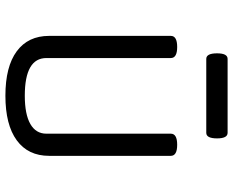

<svg xmlns="http://www.w3.org/2000/svg" viewBox="-94 -732 842 693"><g transform="rotate(90 326.5 -386.0)"><path d="M543 -582V-143Q543 -67 487 -26Q431 15 326 15Q221 15 165.5 -26Q110 -67 110 -143V-582Q110 -605 150 -605Q190 -605 190 -582V-133Q190 -55 326 -55Q393 -55 428 -75Q463 -95 463 -133V-582Q463 -605 503 -605Q543 -605 543 -582ZM193 -787H460Q480 -787 480 -749Q480 -710 460 -710H193Q173 -710 173 -749Q173 -787 193 -787Z"/></g></svg>

Font: Offside
Style: Regular
Weight: 400
Designer: Eduardo Rodriguez Tunni
Foundry: Eduardo Rodriguez Tunni
Version: Version 1.002; ttfautohint (v1.8.4.7-5d5b);gftools[0.9.23]